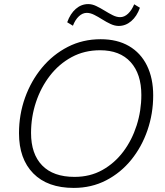

<svg xmlns="http://www.w3.org/2000/svg" viewBox="-20 -912 807 940"><path d="M341 8Q213 8 143 -63Q73 -134 73 -260Q73 -351 102.5 -433.5Q132 -516 185.5 -580.5Q239 -645 312 -682.5Q385 -720 473 -720Q554 -720 611.5 -686.5Q669 -653 699.5 -591Q730 -529 730 -445Q730 -356 702 -274.5Q674 -193 622.5 -129.5Q571 -66 499.5 -29Q428 8 341 8ZM345 -46Q421 -46 481 -79.5Q541 -113 583.5 -169.5Q626 -226 649 -298Q672 -370 672 -447Q672 -550 619.5 -608Q567 -666 470 -666Q393 -666 331 -632.5Q269 -599 224.5 -541.5Q180 -484 156 -411.5Q132 -339 132 -261Q132 -158 186.5 -102Q241 -46 345 -46ZM561 -785Q542 -785 521.5 -794.5Q501 -804 480.5 -817Q460 -830 441 -839.5Q422 -849 405 -849Q384 -849 366 -832Q348 -815 337 -786L309 -803Q324 -845 351 -868.5Q378 -892 412 -892Q431 -892 451 -882.5Q471 -873 492 -860Q513 -847 532 -837.5Q551 -828 568 -828Q589 -828 607 -845Q625 -862 637 -891L665 -874Q650 -832 622.5 -808.5Q595 -785 561 -785Z"/></svg>

Font: Livvic Light
Style: Italic
Weight: 300
Italic angle: -10°
Designer: Jacques Le Bailly, Baron von Fonthausen
Version: Version 1.001; ttfautohint (v1.8.2)